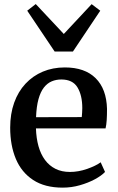

<svg xmlns="http://www.w3.org/2000/svg" viewBox="-20 -892 566 924"><path d="M281.5 11Q195.5 11 139.5 -25.8Q83.5 -62.5 56.2 -127.5Q29 -192.5 29 -277.5Q29 -344 48.2 -397.8Q67.5 -451.5 102.8 -489.2Q138 -527 186 -547.2Q234 -567.5 292 -567.5Q388 -567.5 440.2 -515.8Q492.5 -464 495 -368Q495 -337 493.5 -314Q492 -291 488 -274H153Q154.5 -227 165.2 -188.5Q176 -150 196.5 -122.2Q217 -94.5 247 -79.5Q277 -64.5 316.5 -64.5Q357.5 -64.5 399.5 -79.2Q441.5 -94 464.5 -111L485.5 -64.5Q468.5 -46.5 436.5 -29.2Q404.5 -12 364.2 -0.5Q324 11 281.5 11ZM153.5 -328 373.5 -328.5Q374.5 -338 375.2 -350Q376 -362 376 -372Q376 -433 353 -471.2Q330 -509.5 275 -509.5Q250 -509.5 228.8 -500.5Q207.5 -491.5 191.2 -470.8Q175 -450 165.2 -415Q155.5 -380 153.5 -328ZM243 -644 111 -840.5 152 -872.5 287 -728.5 421 -872 462.5 -840.5 331 -644Z"/></svg>

Font: Merriweather 24pt SemiBold
Style: Regular
Weight: 600
Designer: Eben Sorkin
Foundry: Eben Sorkin
Version: Version 2.100